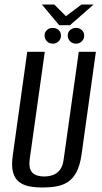

<svg xmlns="http://www.w3.org/2000/svg" viewBox="-20 -821 452 853"><path d="M170 12Q138 12 111 7Q84 2 65 -12.5Q46 -27 38 -55.5Q30 -84 37 -132L101 -591H179L112 -114Q108 -82 116 -65.5Q124 -49 140.5 -43Q157 -37 176 -37Q196 -37 214 -43Q232 -49 245.5 -65.5Q259 -82 263 -114L330 -591H406L342 -132Q335 -85 319.5 -56Q304 -27 281.5 -12.5Q259 2 230.5 7Q202 12 170 12ZM214 -627Q199 -627 188.5 -637.5Q178 -648 178 -663Q178 -678 188.5 -687.5Q199 -697 214 -697Q230 -697 240.5 -687.5Q251 -678 251 -663Q251 -648 240.5 -637.5Q230 -627 214 -627ZM318 -627Q302 -627 291.5 -637.5Q281 -648 281 -663Q281 -678 291.5 -687.5Q302 -697 318 -697Q333 -697 343.5 -687.5Q354 -678 354 -663Q354 -648 343.5 -637.5Q333 -627 318 -627ZM243 -709 166 -801H221L273 -749L342 -801H396L291 -709Z"/></svg>

Font: Alumni Sans Thin Medium
Style: Italic
Weight: 500
Italic angle: -8°
Version: Version 1.016